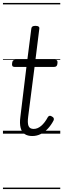

<svg xmlns="http://www.w3.org/2000/svg" viewBox="-20 -905 428 1300"><path d="M199 16Q167 16 147 2.5Q127 -11 119.5 -40Q112 -69 118 -114L159 -452H78Q68 -452 64 -458Q60 -464 62 -476Q63 -489 68 -494.5Q73 -500 84 -500H165L192 -711Q193 -721 199.5 -725.5Q206 -730 220 -730Q235 -730 241.5 -725Q248 -720 246 -709L220 -500H353Q363 -500 367 -494Q371 -488 369 -476Q368 -463 362.5 -457.5Q357 -452 347 -452H214L171 -117Q165 -73 173 -52.5Q181 -32 208 -32Q234 -32 258.5 -52.5Q283 -73 304 -112Q309 -120 316 -121Q323 -122 332 -116Q342 -111 344 -104Q346 -97 343 -90Q327 -59 305 -35Q283 -11 256 2.5Q229 16 199 16ZM0 365H388V375H0ZM0 -20H388V0H0ZM0 -505H388V-500H0ZM0 -885H388V-875H0Z"/></svg>

Font: Playwrite GB S Guides
Style: Italic
Weight: 400
Italic angle: -7.01216°
Designer: Veronika Burian, José Scaglione
Foundry: TypeTogether
Version: Version 1.002